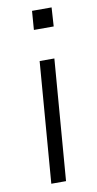

<svg xmlns="http://www.w3.org/2000/svg" viewBox="-83 -746 394 783"><g transform="rotate(-10 114.0 -354.0)"><path d="M64 0 104 -501H165L125 0ZM109 -708H190L185 -630H103Z"/></g></svg>

Font: Muli Light
Style: Italic
Weight: 300
Italic angle: -4.541°
Designer: Vernon Adams
Foundry: Vernon Adams
Version: Version 2.100; ttfautohint (v1.8.1.43-b0c9)